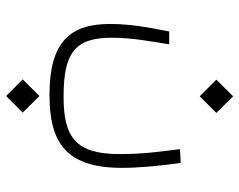

<svg xmlns="http://www.w3.org/2000/svg" viewBox="-97 -378 780 626"><g transform="rotate(90 293.0 -65.0)"><path d="M288.6 163.6C436 163.6 527.3 117.7 527.3 -71.8C527.3 -129.9 520.5 -197.8 511.2 -264.2L466.3 -261.7C475.1 -192.4 482.4 -138.7 482.4 -64.9C482.4 78.6 427.2 117.7 295.4 117.7C155.3 117.7 103 83 103 -38.6C103 -107.9 115.7 -169.9 124.5 -226.6H82.5C71.3 -167.5 58.1 -105 58.1 -33.7C58.1 95.2 115.2 163.6 288.6 163.6ZM293 305.2 347.2 251 293 196.3 238.8 251ZM293.9 -326.2 348.1 -380.4 293.9 -435.1 239.7 -380.4Z"/></g></svg>

Font: Cascadia Mono PL ExtraLight
Style: Regular
Weight: 200
Monospace: yes
Designer: Aaron Bell
Foundry: Saja Typeworks
Version: Version 2404.023